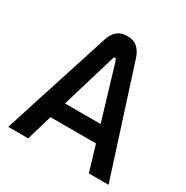

<svg xmlns="http://www.w3.org/2000/svg" viewBox="-157 -811 914 943"><g transform="rotate(30 300.0 -339.5)"><path d="M210 -607 15 0H128L171 -145H429L472 0H584L389 -608C372 -657 344 -679 300 -679C249 -679 225 -651 210 -607ZM199 -239 290 -543C293 -553 296 -556 300 -556C305 -556 307 -551 310 -543L401 -239Z"/></g></svg>

Font: LT Wave Mono Medium
Style: Regular
Weight: 500
Designer: Daniel Lyons
Version: Version 2.5 (Glyphs App)